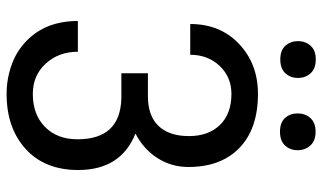

<svg xmlns="http://www.w3.org/2000/svg" viewBox="-210 -719 938 558"><g transform="rotate(90 259.0 -440.0)"><path d="M375.5 -520C375.5 -481.6 365.6 -452.1 345.9 -431.6C326.3 -411.1 297.5 -400.9 259.8 -400.9H192.9V-323.7H266.1C345.2 -321.5 384.8 -279 384.8 -196.3C384.8 -156.9 372.8 -125.4 348.9 -101.8C325 -78.2 293 -66.4 252.9 -66.4C217.1 -66.4 187.7 -78.9 164.8 -104C141.8 -129.1 130.4 -160.2 130.4 -197.3H41C41 -134.1 60.9 -83.8 100.6 -46.4C120.4 -27.5 143.6 -13.4 170.2 -4.2C196.7 5.1 224.3 9.8 252.9 9.8C319.3 9.8 372.8 -8.8 413.3 -45.9C453.9 -83 474.1 -133.8 474.1 -198.2C474.1 -280.9 438.8 -336.4 368.2 -364.7C398.4 -380.4 422.2 -401.7 439.5 -428.7C456.7 -455.7 465.3 -485.7 465.3 -518.6C465.3 -581.7 446.8 -631.2 409.7 -667C372.6 -702.8 320.3 -720.7 252.9 -720.7C195 -720.7 146.6 -702.5 107.9 -666C69.2 -629.6 49.8 -582.2 49.8 -523.9H139.2C139.2 -558.1 150 -586.6 171.6 -609.4C193.3 -632.2 220.4 -643.6 252.9 -643.6C291.3 -643.6 321.4 -632.5 343 -610.4C364.7 -588.2 375.5 -558.1 375.5 -520ZM99.6 -836.9C99.6 -822.3 104.1 -810.1 113 -800.3C122 -790.5 135.3 -785.6 152.8 -785.6C170.4 -785.6 183.8 -790.5 192.9 -800.3C202 -810.1 206.5 -822.3 206.5 -836.9C206.5 -851.6 202 -863.9 192.9 -873.8C183.8 -883.7 170.4 -888.7 152.8 -888.7C135.3 -888.7 122 -883.7 113 -873.8C104.1 -863.9 99.6 -851.6 99.6 -836.9ZM309.6 -835.9C309.6 -821.3 314 -809.1 323 -799.3C331.9 -789.6 345.2 -784.7 362.8 -784.7C380.4 -784.7 393.7 -789.6 402.8 -799.3C411.9 -809.1 416.5 -821.3 416.5 -835.9C416.5 -850.6 411.9 -863 402.8 -873C393.7 -883.1 380.4 -888.2 362.8 -888.2C345.2 -888.2 331.9 -883.1 323 -873C314 -863 309.6 -850.6 309.6 -835.9Z"/></g></svg>

Font: Roboto Condensed
Style: Regular
Weight: 400
Designer: Google
Version: Version 2.134; 2016